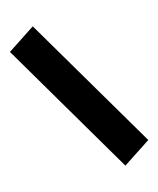

<svg xmlns="http://www.w3.org/2000/svg" viewBox="-116 -795 756 916"><g transform="rotate(-15 261.5 -337.0)"><path d="M525.9 -48.8 133.8 -715.3 -2.9 -625.5 388.7 41Z"/></g></svg>

Font: Estedad-VF-FD Black
Style: Regular
Weight: 900
Designer: Amin Abedi
Version: Version 4.000